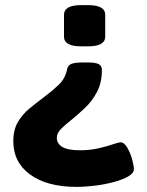

<svg xmlns="http://www.w3.org/2000/svg" viewBox="-20 -545 575 750"><path d="M324 -301Q353 -301 365.5 -294.5Q378 -288 378 -272Q378 -222 359 -186Q340 -150 312 -123.5Q284 -97 258 -76Q235 -58 218.5 -41.5Q202 -25 202 -7Q202 16 223.5 29Q245 42 292 42Q331 42 364 34.5Q397 27 420 19Q443 11 451 11Q465 11 477 31.5Q489 52 496 77Q503 102 503 116Q503 131 482 143.5Q461 156 426.5 165.5Q392 175 353 180Q314 185 279 185Q164 185 98 137Q32 89 32 7Q32 -38 50 -68.5Q68 -99 95.5 -121.5Q123 -144 151 -165Q182 -188 208.5 -213Q235 -238 242 -274Q245 -290 259 -295.5Q273 -301 301 -301ZM324 -525Q391 -525 391 -487V-402Q391 -364 324 -364H297Q230 -364 230 -402V-487Q230 -525 297 -525Z"/></svg>

Font: Asap Expanded ExtraBold
Style: Regular
Weight: 800
Width: 7
Designer: Pablo Cosgaya
Foundry: Omnibus-Type
Version: Version 3.001; ttfautohint (v1.8.4.7-5d5b)